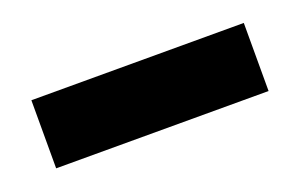

<svg xmlns="http://www.w3.org/2000/svg" viewBox="-32 -69 414 265"><g transform="rotate(-20 175.0 63.0)"><path d="M19 113V13H331V113Z"/></g></svg>

Font: Inconsolata ExtraCondensed Black
Style: Regular
Weight: 900
Width: 2
Monospace: yes
Designer: Raph Levien, Cyreal, Brenton Simpson
Foundry: Raph Levien, Cyreal, Google
Version: Version 3.001; ttfautohint (v1.8.2.53-6de2)